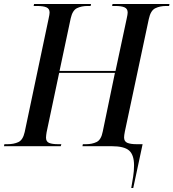

<svg xmlns="http://www.w3.org/2000/svg" viewBox="-42 -734 871 964"><path d="M617 210Q622 181 626.5 153Q631 125 631 96Q631 44 606.5 22Q582 0 518 0H372L374 -10H390Q420 -10 443 -21Q466 -32 474 -74L535 -368H255L192 -70Q191 -64 190 -56Q189 -48 189 -43Q189 -23 204.5 -16.5Q220 -10 251 -10H266L263 0H-22L-20 -10H-4Q27 -10 50 -20.5Q73 -31 82 -71L202 -640Q207 -662 207 -671Q207 -690 191.5 -697Q176 -704 143 -704H127L129 -714H415L413 -704H398Q367 -704 344.5 -693Q322 -682 313 -642L257 -378H538L594 -640Q599 -662 599 -671Q599 -690 583.5 -697Q568 -704 537 -704H521L523 -714H809L807 -704H792Q761 -704 737.5 -692.5Q714 -681 705 -638L585 -74Q581 -54 581 -44Q581 -24 597 -17Q613 -10 645 -10H674L627 210Z"/></svg>

Font: Noto Serif Display SemiCondensed Medium
Style: Italic
Weight: 500
Width: 4
Italic angle: -12°
Designer: Monotype Design Team
Foundry: Monotype Imaging Inc.
Version: Version 2.009